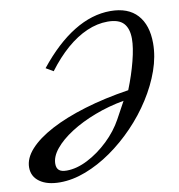

<svg xmlns="http://www.w3.org/2000/svg" viewBox="-89 -849 873 938"><g transform="rotate(-10 348.0 -380.0)"><path d="M134 10.5Q70.5 10.5 33.8 -15.8Q-3 -42 -3 -87Q-3 -132.5 36.2 -176Q75.5 -219.5 147.5 -257.8Q219.5 -296 319.2 -326.2Q419 -356.5 539.5 -375Q567.5 -445 584.2 -510.5Q601 -576 601 -619.5Q601 -670.5 577 -696.5Q553 -722.5 498 -722.5Q446.5 -722.5 394.8 -700Q343 -677.5 293.2 -634.5Q243.5 -591.5 197 -529.5L160.5 -551Q247.5 -660 338 -715.5Q428.5 -771 520 -771Q608 -771 653.5 -720.8Q699 -670.5 699 -580Q699 -514.5 674.8 -445.8Q650.5 -377 608.2 -310.8Q566 -244.5 510.2 -186.5Q454.5 -128.5 391.2 -84.2Q328 -40 262.2 -14.8Q196.5 10.5 134 10.5ZM176 -40.5Q225.5 -40.5 280.2 -68.5Q335 -96.5 383.8 -143Q432.5 -189.5 462.5 -244.5L508 -328Q432 -314.5 363.2 -288.2Q294.5 -262 241 -227.8Q187.5 -193.5 156.8 -156Q126 -118.5 126 -82.5Q126 -61 137.8 -50.8Q149.5 -40.5 176 -40.5Z"/></g></svg>

Font: Libre Caslon Text
Style: Italic
Weight: 400
Italic angle: -22.583°
Designer: Pablo Impallari, Rodrigo Fuenzalida, Katja Schimmel
Foundry: Pablo Impallari, Rodrigo Fuenzalida
Version: Version 2.000